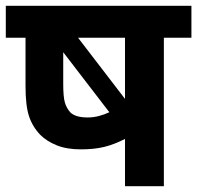

<svg xmlns="http://www.w3.org/2000/svg" viewBox="-20 -642 680 662"><path d="M640 -622V-512H545V0H411V-163Q374 -144 339.5 -135.5Q305 -127 259 -127Q210 -127 175.5 -141Q141 -155 119 -177Q92 -205 80 -241.5Q68 -278 68 -345V-512H0V-622ZM411 -512H249L411 -301ZM223 -254Q241 -237 282 -237Q302 -237 321 -242Q340 -247 357 -255L198 -462V-353Q198 -307 204 -287.5Q210 -268 223 -254Z"/></svg>

Font: Noto Sans Devanagari UI
Style: Bold
Weight: 700
Designer: Jelle Bosma - Monotype Design Team
Foundry: Monotype Imaging Inc.
Version: Version 2.004; ttfautohint (v1.8.4.7-5d5b)